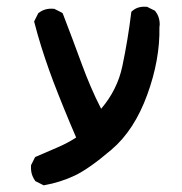

<svg xmlns="http://www.w3.org/2000/svg" viewBox="-20 -408 540 571"><path d="M106.9 141.6 87.4 131.8 85.4 130.9 84 128.9Q79.6 122.6 76.7 115.5Q73.7 108.4 72.8 100.8Q71.8 93.3 72.3 85V83L73.2 81.5L83 62L84.5 59.1L87.9 57.6Q119.1 43.9 152.3 29.8Q180.7 17.6 206.5 1Q169.4 -85 138.2 -166.5Q131.8 -183.6 125.7 -200.7Q119.6 -217.8 113.8 -235.1Q107.9 -252.4 102.5 -270Q97.2 -287.6 92 -305.2Q86.9 -322.8 82.5 -340.3L81.5 -343.8L83 -347.2L92.8 -366.7L93.8 -368.7L95.7 -370.1Q114.3 -384.3 139.6 -381.8H141.6L143.1 -380.9L162.6 -371.1L166 -369.1L167.5 -365.7Q196.8 -289.6 223.6 -216.3Q235.8 -183.1 250 -149.9Q264.2 -116.7 280.8 -84.5Q329.1 -141.1 343.8 -210.9Q360.4 -289.6 370.1 -369.1L370.6 -373L373.5 -375.5Q390.1 -390.1 416 -387.7H418L419.4 -386.7L439 -377L440.9 -376L442.4 -374Q447.8 -367.2 450.7 -359.4Q453.6 -351.6 454.6 -343.3Q455.6 -335 454.1 -326.7Q455.1 -278.8 446 -228.8Q437 -178.7 418 -126.5Q379.4 -20.5 311.5 37.1Q244.6 94.2 201.9 114.3Q159.2 134.3 112.8 142.6L109.9 143.1Z"/></svg>

Font: NaikaiFont
Style: Bold
Weight: 700
Version: Version 1.89